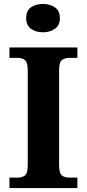

<svg xmlns="http://www.w3.org/2000/svg" viewBox="-20 -955 441 975"><path d="M28 0V-53H70Q92 -53 106.5 -64Q121 -75 121 -118V-596Q121 -639 106.5 -650Q92 -661 70 -661H28V-714H373V-661H331Q309 -661 294.5 -650Q280 -639 280 -596V-118Q280 -75 294.5 -64Q309 -53 331 -53H373V0ZM198 -791Q162 -791 137.5 -808.5Q113 -826 113 -863Q113 -901 137.5 -918Q162 -935 198 -935Q233 -935 258.5 -918Q284 -901 284 -863Q284 -826 258.5 -808.5Q233 -791 198 -791Z"/></svg>

Font: Noto Serif Yezidi
Style: Bold
Weight: 700
Designer: Dalton Maag Ltd
Foundry: Dalton Maag Ltd
Version: Version 1.001; ttfautohint (v1.8.4.7-5d5b)